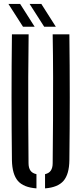

<svg xmlns="http://www.w3.org/2000/svg" viewBox="-20 -980 426 1006"><path d="M42.5 -140Q40.5 -304.5 40.5 -470Q40.5 -635.5 42.5 -800H130Q128.5 -690.5 128 -576.5Q127.5 -462.5 128 -348.8Q128.5 -235 129.5 -125.5Q129.5 -100.5 139.5 -86.2Q149.5 -72 171 -67.5V7Q103 2 73.5 -32.5Q44 -67 42.5 -140ZM216 7V-67.5Q236.5 -72 246.2 -86.2Q256 -100.5 256 -125.5Q257 -235 257.8 -348.8Q258.5 -462.5 258.2 -576.5Q258 -690.5 256 -800H343.5Q345.5 -635.5 345.5 -470Q345.5 -304.5 343.5 -140Q342.5 -67 312.8 -32.5Q283 2 216 7ZM100.5 -840 24 -959.5H85.5L161.5 -840ZM211.5 -840 135 -959.5H196.5L272.5 -840Z"/></svg>

Font: Big Shoulders Stencil Display Thin SemiBold
Style: Regular
Weight: 600
Version: Version 2.001